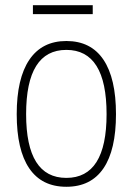

<svg xmlns="http://www.w3.org/2000/svg" viewBox="-20 -707 508 735"><path d="M234 8Q140 8 92 -62.5Q44 -133 44 -270Q44 -407 92.5 -478.5Q141 -550 234 -550Q328 -550 376 -478.5Q424 -407 424 -270Q424 -133 376 -62.5Q328 8 234 8ZM234 -26Q388 -26 388 -270Q388 -516 234 -516Q80 -516 80 -270Q80 -26 234 -26ZM106 -687H335V-653H106Z"/></svg>

Font: Encode Sans Compressed
Style: Thin
Weight: 100
Designer: Pablo Impallari, Andres Torresi
Foundry: Pablo Impallari, Andres Torresi
Version: Version 1.000; ttfautohint (v1.00) -l 8 -r 50 -G 200 -x 14 -